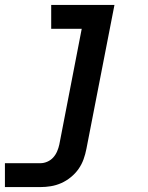

<svg xmlns="http://www.w3.org/2000/svg" viewBox="-30 -550 600 780"><path d="M134 210H-10V113H134Q148 113 162 107Q176 101 186 90Q196 79 202 65Q208 51 211 37L302 -433H178V-530H435L321 55Q317 76 309.5 97Q302 118 289 136.5Q276 155 257.5 170Q239 185 218.5 194Q198 203 176.5 206.5Q155 210 134 210Z"/></svg>

Font: Lode Term
Style: Bold Italic
Weight: 700
Italic angle: -11°
Monospace: yes
Designer: Belleve Invis
Foundry: Belleve Invis
Version: Version 29.2.0